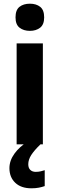

<svg xmlns="http://www.w3.org/2000/svg" viewBox="-20 -781 323 1039"><path d="M142 -761Q176 -761 197.5 -744Q219 -727 219 -687Q219 -648 197 -631Q175 -614 142 -614Q108 -614 86 -631Q64 -648 64 -687Q64 -727 85.5 -744Q107 -761 142 -761ZM212 -546V0H70V-546ZM133 108Q133 128 144 138.5Q155 149 173 149Q188 149 200.5 146Q213 143 222 140V226Q208 231 190.5 234.5Q173 238 150 238Q94 238 62.5 208Q31 178 31 129Q31 88 58.5 50Q86 12 132 -16L199 0Q165 33 149 58Q133 83 133 108Z"/></svg>

Font: Noto Sans Devanagari UI SemiCondensed
Style: Bold
Weight: 700
Width: 4
Designer: Jelle Bosma - Monotype Design Team
Foundry: Monotype Imaging Inc.
Version: Version 2.004; ttfautohint (v1.8.4.7-5d5b)